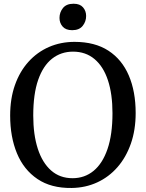

<svg xmlns="http://www.w3.org/2000/svg" viewBox="-20 -970 760 1002"><path d="M354 11Q247 12.5 175.5 -35.8Q104 -84 68.5 -169.8Q33 -255.5 33 -367Q33 -455.5 58 -526.2Q83 -597 128.5 -647.5Q174 -698 235.5 -724.8Q297 -751.5 369 -751.5Q475 -751.5 545.8 -705.5Q616.5 -659.5 652.2 -576Q688 -492.5 688 -380Q688 -292 663 -220.5Q638 -149 593 -97.5Q548 -46 487 -18Q426 10 354 11ZM358.5 -40Q421.5 -40 468.2 -78.2Q515 -116.5 541 -192Q567 -267.5 567 -379.5Q567 -479.5 543.2 -551.2Q519.5 -623 473.2 -661.8Q427 -700.5 361 -700.5Q298.5 -700.5 251.8 -663.8Q205 -627 179.2 -553.2Q153.5 -479.5 153.5 -367Q153.5 -267.5 177.2 -194Q201 -120.5 246.8 -80.2Q292.5 -40 358.5 -40ZM356 -812.5Q323.5 -812.5 307 -831.2Q290.5 -850 290.5 -876.5Q290.5 -905.5 308.5 -928Q326.5 -950.5 363.5 -950.5H364.5Q397 -950.5 413.2 -931.8Q429.5 -913 429.5 -886.5Q429.5 -857.5 411.5 -835Q393.5 -812.5 357 -812.5Z"/></svg>

Font: Merriweather 24pt
Style: Regular
Weight: 400
Designer: Eben Sorkin
Foundry: Eben Sorkin
Version: Version 2.100